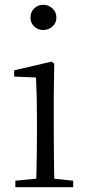

<svg xmlns="http://www.w3.org/2000/svg" viewBox="-20 -780 368 800"><path d="M44 0V-27L155 -38H179L285 -27V0ZM130 0Q131 -24 132 -65Q133 -106 133.5 -150Q134 -194 134 -227V-285Q134 -335 133 -377.5Q132 -420 130 -457L39 -461V-487L194 -523L206 -515L204 -378V-227Q204 -194 204.5 -150Q205 -106 205.5 -65Q206 -24 207 0ZM160 -655Q138 -655 122.5 -669.5Q107 -684 107 -707Q107 -730 122.5 -745Q138 -760 160 -760Q182 -760 198.5 -745Q215 -730 215 -707Q215 -684 198.5 -669.5Q182 -655 160 -655Z"/></svg>

Font: Noto Serif KR ExtraLight Light
Style: Regular
Weight: 300
Version: Version 2.003-H1;hotconv 1.1.1;makeotfexe 2.6.0